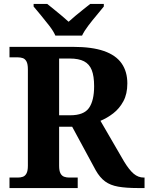

<svg xmlns="http://www.w3.org/2000/svg" viewBox="-20 -951 751 971"><path d="M28 0V-53H70Q84 -53 95.5 -57Q107 -61 114 -74Q121 -87 121 -113V-600Q121 -627 114 -640Q107 -653 95.5 -657Q84 -661 70 -661H28V-714H350Q445 -714 505.5 -693Q566 -672 595 -630.5Q624 -589 624 -529Q624 -476 604 -439Q584 -402 553 -378Q522 -354 488 -340L607 -135Q633 -92 656 -72.5Q679 -53 707 -53H711V0H678Q618 0 578 -7Q538 -14 511.5 -33.5Q485 -53 464 -90L345 -310H279V-113Q279 -87 286 -74Q293 -61 305 -57Q317 -53 330 -53H373V0ZM335 -368Q404 -368 430 -405Q456 -442 456 -515Q456 -566 444 -596.5Q432 -627 405 -641Q378 -655 333 -655H279V-368ZM260 -771Q250 -794 229.5 -820.5Q209 -847 187.5 -873Q166 -899 150 -918V-931H219Q233 -920 252.5 -904Q272 -888 292 -871.5Q312 -855 327 -841Q342 -855 362 -871.5Q382 -888 402 -904Q422 -920 436 -931H505V-918Q490 -899 468 -873Q446 -847 426 -820.5Q406 -794 395 -771Z"/></svg>

Font: Noto Serif Gujarati
Style: Bold
Weight: 700
Version: Version 2.102